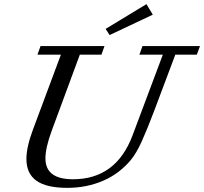

<svg xmlns="http://www.w3.org/2000/svg" viewBox="-20 -883 974 916"><path d="M502.9 -715.8 483.9 -745.1 678.7 -863.3 709 -813ZM300.8 13.2Q201.2 13.2 153.6 -21Q106 -55.2 106 -124.5Q106 -181.2 137.2 -264.6L270.5 -622.1H158.7L173.3 -663.1H478.5L463.9 -622.1H360.8L227.1 -260.3Q196.8 -178.7 196.8 -127Q196.8 -27.8 328.1 -27.8Q534.2 -27.8 612.8 -238.3L756.8 -622.1H645L659.7 -663.1H934.1L918.9 -622.1H816.4L716.8 -357.4Q681.2 -263.2 656 -208Q630.9 -152.8 606 -122.1Q551.3 -55.2 472.7 -21Q394 13.2 300.8 13.2Z"/></svg>

Font: Elstob 6pt
Style: Italic
Weight: 400
Italic angle: -20°
Designer: Peter S. Baker
Version: Version 1.015